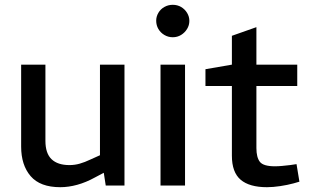

<svg xmlns="http://www.w3.org/2000/svg" viewBox="-20 -772 1291 799"><path d="M231 7Q147 7 107.5 -39Q68 -85 68 -162V-503H169V-186Q169 -134 194.5 -109.5Q220 -85 269 -85Q291 -85 312 -91Q333 -97 356 -108L396 -126V-503H498V0H420L408 -78L429 -62L376 -34Q338 -13 301.5 -3Q265 7 231 7Z M648 0V-503H750V0ZM699 -617Q680 -617 664 -626.5Q648 -636 639 -651.5Q630 -667 630 -686Q630 -703 639 -718.5Q648 -734 664 -743Q680 -752 699 -752Q718 -752 733.5 -743Q749 -734 758.5 -718.5Q768 -703 768 -685Q768 -667 758.5 -651.5Q749 -636 733.5 -626.5Q718 -617 699 -617Z M1091 7Q1018 7 981.5 -24Q945 -55 945 -124V-414H835V-484L945 -503V-623L1047 -659V-503H1217V-414H1047V-156Q1047 -117 1061.5 -98.5Q1076 -80 1124 -80Q1138 -80 1154 -81.5Q1170 -83 1187 -85L1214 -89L1226 -16L1202 -9Q1176 -2 1146 2.5Q1116 7 1091 7Z"/></svg>

Font: REM
Style: Regular
Weight: 400
Designer: Octavio Pardo
Foundry: Ashler Design
Version: Version 1.005;gftools[0.9.28]